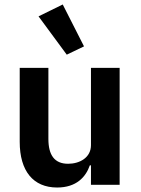

<svg xmlns="http://www.w3.org/2000/svg" viewBox="-20 -825 628 857"><path d="M278 -581 355 -618 260 -805 152 -752ZM386 0H514V-522H386V-177C386 -121 335 -94 284 -94C223 -94 196 -133 196 -205V-522H68V-192C68 -62 128 12 235 12C321 12 363 -35 381 -87H386Z"/></svg>

Font: IBM Plex Thai Looped SemiBold
Style: Regular
Weight: 600
Designer: Mike Abbink, Paul van der Laan, Pieter van Rosmalen, Ben Mitchell, Mark Frömberg
Foundry: Bold Monday
Version: Version 1.0